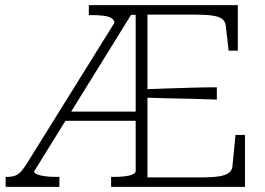

<svg xmlns="http://www.w3.org/2000/svg" viewBox="-20 -730 1035 750"><path d="M236 -294H521L530 -258H219ZM537 -381Q585 -383 633 -384.5Q681 -386 729.5 -387.5Q778 -389 827 -389V-341Q780 -343 731.5 -344Q683 -345 634.5 -346Q586 -347 537 -349ZM414 0V-39H424Q446 -39 465.5 -41Q485 -43 497.5 -48.5Q510 -54 510 -62V-672H492L113 -60Q113 -54 125 -49Q137 -44 156.5 -41.5Q176 -39 200 -39H212V0H2V-39H7Q27 -39 39.5 -44Q52 -49 62.5 -60.5Q73 -72 86 -93L427 -641Q426 -653 415 -659.5Q404 -666 384.5 -668.5Q365 -671 339 -671H327V-710H909V-532H873L862 -629Q860 -647 847 -656.5Q834 -666 807 -669.5Q780 -673 737 -673H556V-37H763Q795 -37 818 -39Q841 -41 856 -46Q871 -51 879 -59.5Q887 -68 888 -81L900 -203H937V0Z"/></svg>

Font: Roboto Serif Thin
Style: Regular
Weight: 250
Designer: Greg Gazdowicz
Foundry: Commercial Type
Version: Version 1.004